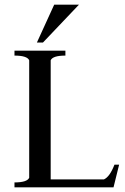

<svg xmlns="http://www.w3.org/2000/svg" viewBox="-20 -802 535 822"><path d="M212 -782H318L164 -620H138ZM42 0V-21Q96 -21 105 -41V-544Q96 -564 42 -564V-585H260V-564Q206 -564 197 -544V-34H425Q450 -45 470 -97H490L466 0Z"/></svg>

Font: Judson
Style: Regular
Weight: 400
Version: Version 20110429